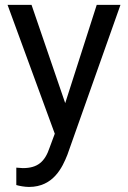

<svg xmlns="http://www.w3.org/2000/svg" viewBox="-20 -548 521 782"><path d="M108.4 -528.3H10.7L203.1 -3.4L182.1 53.2C162.6 111.8 132.3 136.7 72.8 136.7C67.4 136.7 52.2 134.8 46.4 134.8V205.6C58.6 209.5 81.5 213.4 98.1 213.4C197.8 213.4 234.4 132.8 254.4 82.5L470.7 -528.3H374L245.6 -127.9Z"/></svg>

Font: Bert Sans
Style: Regular
Weight: 400
Designer: Christian Robertson (Google), Cristiano Sobral
Foundry: Google, Cristiano Sobral
Version: Version 3.101